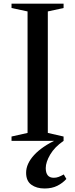

<svg xmlns="http://www.w3.org/2000/svg" viewBox="-20 -782 416 1066"><path d="M44 0V-24L133 -44V-718.5L44 -737.5V-761.5H333V-737.5L245.5 -718.5V-44L333 -24V0ZM227 264.5Q183 264.5 154 243.5Q125 222.5 125 177Q125 127.5 169 79.2Q213 31 298.5 -9L333 0Q283 34.5 258.5 76.5Q234 118.5 234 151Q234 205 278.5 205Q293 205 305.5 200.2Q318 195.5 334 186.5L348.5 211.5Q328 234.5 298.2 249.5Q268.5 264.5 227 264.5Z"/></svg>

Font: Libre Caslon Text
Style: Regular
Weight: 400
Designer: Pablo Impallari, Rodrigo Fuenzalida, Katja Schimmel
Foundry: Pablo Impallari, Rodrigo Fuenzalida
Version: Version 2.000